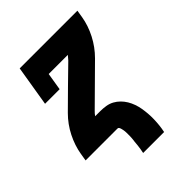

<svg xmlns="http://www.w3.org/2000/svg" viewBox="-197 -625 894 894"><g transform="rotate(-45 250.0 -177.5)"><path d="M218 165Q219 160 220 154.5Q221 149 222 143.5Q223 138 223.5 132.5Q224 127 225 121.5Q226 116 226 110.5Q226 105 227 99.5Q228 94 228.5 88.5Q229 83 229.5 77.5Q230 72 230 66.5Q230 61 230 55.5Q230 50 230 44.5Q230 39 229.5 34Q229 29 228 24Q227 19 225.5 13.5Q224 8 221.5 4Q219 0 214 0H4L10 -37Q18 -85 41.5 -131.5Q65 -178 102 -215L189 -301L276 -386Q280 -391 284.5 -396Q289 -401 293 -406H167L153 -320H57L90 -520H470L464 -483Q456 -435 432 -388.5Q408 -342 371 -305L198 -134Q193 -129 188.5 -124Q184 -119 181 -114H214Q233 -114 251.5 -111Q270 -108 285.5 -99.5Q301 -91 313.5 -78.5Q326 -66 335 -51Q344 -36 350 -19Q356 -2 359 15.5Q362 33 363.5 51.5Q365 70 364.5 89Q364 108 362 127Q360 146 356 165Z"/></g></svg>

Font: Iosevka Curly Slab Heavy
Style: Italic
Weight: 900
Italic angle: -9°
Monospace: yes
Designer: Belleve Invis
Foundry: Belleve Invis
Version: Version 22.1.2; ttfautohint (v1.8.4)